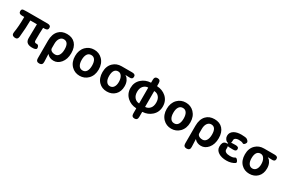

<svg xmlns="http://www.w3.org/2000/svg" viewBox="135 -2134 5557 3758"><g transform="rotate(30 2913.5 -255.0)"><path d="M426 -126Q426 -164 427 -202L431 -438Q431 -443 426 -443H287Q282 -443 282 -438Q282 -280 260 -64Q253 11 180 1Q107 -9 120 -84Q145 -227 145 -438Q145 -443 140 -443H95Q21 -443 19 -498Q16 -553 60 -556L65 -557Q104 -560 144 -560H604Q679 -560 679 -502Q679 -443 604 -443H577Q571 -443 571 -437Q564 -337 564 -158Q564 -129 576.5 -117.5Q589 -106 624 -108.5Q659 -111 672 -59Q685 -6 607 0Q426 14 426 -126Z M853 200Q779 201 779 126V-273Q779 -421 855 -501Q924 -574 1041 -574Q1162 -574 1229.5 -498.5Q1297 -423 1297 -289Q1297 -151 1226 -66Q1159 14 1066.5 14Q974 14 920 -50Q917 -54 917 -49L924 123Q927 198 853 200ZM1033 -107Q1083 -107 1114 -151Q1147 -199 1147 -287Q1147 -453 1036 -453Q984 -453 951 -407Q918 -361 918 -283V-182Q918 -160 933 -143Q965 -107 1033 -107Z M1468 -63Q1388 -146 1388 -280Q1388 -414 1468 -497Q1544 -574 1655 -574Q1766 -574 1842 -497Q1922 -414 1922 -280Q1922 -146 1842 -63Q1766 14 1655 14Q1544 14 1468 -63ZM1568 -152Q1598 -106 1655 -106Q1712 -106 1741.5 -152Q1771 -198 1771 -280Q1771 -362 1741.5 -408Q1712 -454 1655 -454Q1598 -454 1568 -407.5Q1538 -361 1538 -279.5Q1538 -198 1568 -152Z M2087 -60Q2010 -139 2010 -275Q2010 -411 2092 -489Q2166 -560 2278 -560H2519Q2595 -560 2592 -499Q2588 -439 2512 -447Q2499 -449 2435 -450Q2430 -450 2430 -447.5Q2430 -445 2444 -437Q2475 -420 2500 -369.5Q2525 -319 2525 -251Q2525 -129 2454 -57.5Q2383 14 2271 14Q2159 14 2087 -60ZM2356 -388Q2325 -440 2272.5 -440Q2220 -440 2191 -401Q2160 -358 2160 -274Q2160 -195 2190.5 -150.5Q2221 -106 2272.5 -106Q2324 -106 2354.5 -148.5Q2385 -191 2385 -265Q2385 -339 2356 -388Z M3006 201Q2938 201 2938 126V15Q2938 9 2932 9Q2814 3 2731 -71Q2640 -152 2640 -280.5Q2640 -409 2731 -489Q2814 -563 2932 -569Q2938 -569 2938 -575V-636Q2938 -711 3006 -711Q3073 -711 3073 -636V-575Q3073 -569 3079 -569Q3197 -563 3281 -490Q3371 -409 3371 -280.5Q3371 -152 3280 -71Q3196 4 3079 10Q3073 10 3073 16V126Q3073 201 3006 201ZM2933 -101Q2938 -101 2938 -106V-454Q2938 -459 2933 -459Q2872 -456 2831 -409Q2790 -362 2790 -280.5Q2790 -199 2831 -151.5Q2872 -104 2933 -101ZM3073 -106Q3073 -101 3078 -101Q3139 -104 3180 -151.5Q3221 -199 3221 -281Q3221 -363 3181 -409.5Q3141 -456 3078 -459Q3073 -459 3073 -454Z M3539 -63Q3459 -146 3459 -280Q3459 -414 3539 -497Q3615 -574 3726 -574Q3837 -574 3913 -497Q3993 -414 3993 -280Q3993 -146 3913 -63Q3837 14 3726 14Q3615 14 3539 -63ZM3639 -152Q3669 -106 3726 -106Q3783 -106 3812.5 -152Q3842 -198 3842 -280Q3842 -362 3812.5 -408Q3783 -454 3726 -454Q3669 -454 3639 -407.5Q3609 -361 3609 -279.5Q3609 -198 3639 -152Z M4185 200Q4111 201 4111 126V-273Q4111 -421 4187 -501Q4256 -574 4373 -574Q4494 -574 4561.5 -498.5Q4629 -423 4629 -289Q4629 -151 4558 -66Q4491 14 4398.5 14Q4306 14 4252 -50Q4249 -54 4249 -49L4256 123Q4259 198 4185 200ZM4365 -107Q4415 -107 4446 -151Q4479 -199 4479 -287Q4479 -453 4368 -453Q4316 -453 4283 -407Q4250 -361 4250 -283V-182Q4250 -160 4265 -143Q4297 -107 4365 -107Z M4975 14Q4864 14 4794 -30Q4720 -77 4720 -158Q4720 -263 4786 -280Q4864 -301 4864 -220V-172Q4864 -138 4897 -118.5Q4930 -99 4990 -99Q5062 -99 5090 -121Q5118 -143 5151 -99Q5184 -55 5157 -35.5Q5130 -16 5078 0Q5032 14 4975 14ZM4906 -239Q4831 -239 4831 -288Q4830 -337 4905 -338L4980 -340Q5056 -341 5055 -288Q5054 -234 4978 -238Q4963 -239 4927 -239ZM4889 -382Q4889 -312 4845 -303Q4800 -294 4764 -349Q4745 -378 4745 -416Q4745 -493 4815 -536Q4879 -574 4979.5 -574Q5080 -574 5109 -555Q5171 -513 5140 -468Q5109 -422 5082 -441Q5055 -460 4985 -460Q4942 -460 4915.5 -443Q4889 -426 4889 -396Z M5306 -60Q5229 -139 5229 -275Q5229 -411 5311 -489Q5385 -560 5497 -560H5738Q5814 -560 5811 -499Q5807 -439 5731 -447Q5718 -449 5654 -450Q5649 -450 5649 -447.5Q5649 -445 5663 -437Q5694 -420 5719 -369.5Q5744 -319 5744 -251Q5744 -129 5673 -57.5Q5602 14 5490 14Q5378 14 5306 -60ZM5575 -388Q5544 -440 5491.5 -440Q5439 -440 5410 -401Q5379 -358 5379 -274Q5379 -195 5409.5 -150.5Q5440 -106 5491.5 -106Q5543 -106 5573.5 -148.5Q5604 -191 5604 -265Q5604 -339 5575 -388Z"/></g></svg>

Font: Resource Han Rounded KR
Style: Bold
Weight: 700
Designer: Cyano Hao (round all glyphs); Ryoko NISHIZUKA 西塚涼子 (kana, bopomofo & ideographs); Paul D. Hunt (Latin, Greek & Cyrillic)
Foundry: Cyano Hao
Version: 0.990